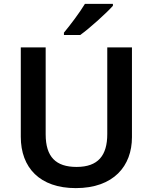

<svg xmlns="http://www.w3.org/2000/svg" viewBox="-20 -1009 787 988"><path d="M561 -979V-989H417C390 -944 340 -878 309 -841V-829H393C442 -864 528 -942 561 -979ZM659 -303V-765H532V-319C532 -209 485 -150 374 -150C268 -150 215 -201 215 -318V-765H87V-305C87 -146 185 -41 370 -41C565 -41 659 -155 659 -303Z"/></svg>

Font: Noto Sans Tamil UI SemiBold
Style: Regular
Weight: 600
Designer: Jelle Bosma - Monotype Design Team
Foundry: Monotype Imaging Inc.
Version: Version 2.004